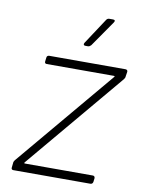

<svg xmlns="http://www.w3.org/2000/svg" viewBox="-81 -756 596 811"><g transform="rotate(10 217.5 -350.0)"><path d="M242 -570H253C258 -570 262 -573 266 -577L343 -688C348 -695 346 -700 338 -700H322C317 -700 312 -698 309 -693L236 -582C232 -575 234 -570 242 -570ZM33 0H364C370 0 374 -4 375 -10L377 -26C377 -32 374 -36 368 -36H76C73 -36 73 -39 75 -41L427 -460C430 -464 432 -468 432 -473L435 -492C436 -498 432 -502 426 -502H98C93 -502 88 -498 88 -492L86 -476C85 -470 88 -466 94 -466H383C386 -466 387 -463 384 -461L32 -42C29 -38 27 -34 27 -29L25 -10C24 -4 27 0 33 0Z"/></g></svg>

Font: Barlow ExtraLight
Style: Italic
Weight: 275
Italic angle: -7°
Designer: Jeremy Tribby
Foundry: Tribby Type
Version: Version 1.422;hotconv 1.0.109;makeotfexe 2.5.65596